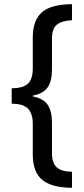

<svg xmlns="http://www.w3.org/2000/svg" viewBox="-20 -738 403 920"><path d="M325 162Q227 161 182 123.5Q137 86 137 1V-146Q137 -193 114.5 -217Q92 -241 36 -241V-315Q88 -315 112.5 -336Q137 -357 137 -410V-558Q137 -639 179.5 -678Q222 -717 325 -718V-641Q278 -639 253.5 -620.5Q229 -602 229 -553V-405Q229 -349 208 -319Q187 -289 137 -280V-276Q189 -266 209 -235Q229 -204 229 -152V-3Q229 42 251 63Q273 84 325 85Z"/></svg>

Font: Noto Sans Khmer UI ExtraCondensed Medium
Style: Regular
Weight: 500
Width: 2
Designer: Danh Hong and the Monotype Design Team
Foundry: Monotype Imaging Inc.
Version: Version 2.002; ttfautohint (v1.8.4.7-5d5b)